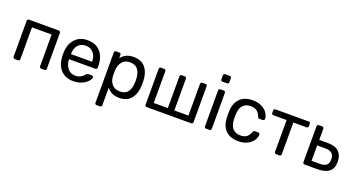

<svg xmlns="http://www.w3.org/2000/svg" viewBox="-50 -1455 4427 2383"><g transform="rotate(20 2163.0 -263.5)"><path d="M75.2 -22.9V-497.1Q75.2 -506.8 81.5 -513.4Q87.9 -520 98.1 -520H492.2Q502 -520 508.1 -513.4Q514.2 -506.8 514.2 -497.1V-22.9Q514.2 -13.2 508.1 -6.6Q502 0 492.2 0H448.2Q438.5 0 431.6 -6.6Q424.8 -13.2 424.8 -22.9V-442.9H165V-22.9Q165 -13.2 158.4 -6.6Q151.9 0 142.1 0H98.1Q87.9 0 81.5 -6.6Q75.2 -13.2 75.2 -22.9Z M640.6 -261.2 641.6 -293.9Q647.5 -401.9 708.7 -465.8Q770 -529.8 871.6 -529.8Q981.4 -529.8 1042.2 -460Q1103 -390.1 1103 -270V-252Q1103 -242.2 1096.4 -235.6Q1089.8 -229 1079.6 -229H732.9V-220.2Q735.8 -155.3 772.9 -109.1Q810.1 -63 870.6 -63Q917.5 -63 947.3 -81.5Q977.1 -100.1 991.7 -120.1Q1000.5 -132.3 1005.6 -134.8Q1010.7 -137.2 1022.9 -137.2H1066.9Q1075.7 -137.2 1082.3 -132.1Q1088.9 -127 1088.9 -119.1Q1088.9 -97.2 1061.8 -66.2Q1034.7 -35.2 985.4 -12.7Q936 9.8 871.6 9.8Q770 9.8 709 -53.7Q647.9 -117.2 641.6 -227.1ZM732.9 -296.9H1011.7V-299.8Q1011.7 -369.6 973.9 -413.8Q936 -458 871.6 -458Q806.6 -458 769.8 -414.1Q732.9 -370.1 732.9 -299.8Z M1225.6 167V-497.1Q1225.6 -508.3 1231.9 -514.2Q1238.3 -520 1248.5 -520H1290.5Q1301.8 -520 1307.6 -513.9Q1313.5 -507.8 1313.5 -497.1V-453.1Q1371.6 -530.3 1478.5 -529.8Q1583.5 -529.8 1636 -463.4Q1688.5 -397 1691.4 -293.9Q1692.4 -282.7 1692.4 -259.8Q1692.4 -236.8 1691.4 -226.1Q1688.5 -124 1636 -57.1Q1583.5 9.8 1478.5 9.8Q1371.6 9.8 1316.4 -65.9V167Q1316.4 176.8 1309.8 183.3Q1303.2 189.9 1293.5 189.9H1248.5Q1238.3 189.9 1231.9 184.1Q1225.6 178.2 1225.6 167ZM1316.4 -217.8Q1318.4 -156.7 1355 -112.3Q1391.6 -67.9 1459.5 -67.9Q1531.2 -67.9 1564.5 -113Q1597.7 -158.2 1600.6 -231Q1601.6 -240.7 1601.6 -259.8Q1601.6 -451.7 1459.5 -452.1Q1389.6 -452.1 1354 -405.5Q1318.4 -358.9 1316.4 -295.9Q1315.4 -284.7 1315.4 -256.8Q1315.4 -229 1316.4 -217.8Z M1818.4 -22.9V-497.1Q1818.4 -506.8 1824.7 -513.4Q1831.1 -520 1841.3 -520H1883.3Q1894.5 -520 1900.4 -513.9Q1906.2 -507.8 1906.2 -497.1V-78.1H2092.3V-497.1Q2092.3 -506.8 2098.6 -513.4Q2105 -520 2115.2 -520H2155.3Q2165 -520 2171.6 -513.4Q2178.2 -506.8 2178.2 -497.1V-78.1H2364.3V-497.1Q2364.3 -506.8 2370.6 -513.4Q2377 -520 2387.2 -520H2429.2Q2440.4 -520 2446.3 -513.9Q2452.1 -507.8 2452.1 -497.1V-22.9Q2452.1 -13.2 2445.6 -6.6Q2439 0 2429.2 0H1841.3Q1831.1 0 1824.7 -6.6Q1818.4 -13.2 1818.4 -22.9Z M2594.7 -641.1V-692.9Q2594.7 -702.6 2601.3 -709.7Q2607.9 -716.8 2617.7 -716.8H2676.8Q2686.5 -716.8 2693.6 -710Q2700.7 -703.1 2700.7 -692.9V-641.1Q2700.7 -631.3 2693.8 -624.8Q2687 -618.2 2676.8 -618.2H2617.7Q2607.9 -618.2 2601.3 -624.5Q2594.7 -630.9 2594.7 -641.1ZM2603 -22.9V-497.1Q2603 -506.8 2609.4 -513.4Q2615.7 -520 2626 -520H2669.9Q2679.7 -520 2686.3 -513.4Q2692.9 -506.8 2692.9 -497.1V-22.9Q2692.9 -13.2 2686.3 -6.6Q2679.7 0 2669.9 0H2626Q2615.7 0 2609.4 -6.6Q2603 -13.2 2603 -22.9Z M2819.3 -259.8 2820.8 -299.8Q2823.7 -408.7 2883.5 -469.2Q2943.4 -529.8 3050.8 -529.8Q3122.6 -529.8 3172.1 -504.4Q3221.7 -479 3246.1 -440.9Q3270.5 -402.8 3272.5 -365.2Q3273.4 -356.4 3266.1 -349.1Q3258.8 -341.8 3249.5 -341.8H3205.6Q3195.8 -341.8 3190.7 -346.4Q3185.5 -351.1 3180.7 -362.8Q3162.6 -411.6 3131.1 -432.4Q3099.6 -453.1 3051.8 -453.1Q2988.8 -453.1 2951.7 -414.1Q2914.6 -375 2911.6 -294.9L2910.6 -259.8L2911.6 -225.1Q2914.6 -145 2951.7 -106Q2988.8 -66.9 3051.8 -66.9Q3100.6 -66.9 3131.6 -87.4Q3162.6 -107.9 3180.7 -157.2Q3185.5 -169.4 3190.7 -173.8Q3195.8 -178.2 3205.6 -178.2H3249.5Q3258.3 -178.2 3265.9 -171.1Q3273.4 -164.1 3272.5 -154.8Q3270.5 -117.7 3246.1 -79.8Q3221.7 -42 3172.1 -16.1Q3122.6 9.8 3050.8 9.8Q2943.4 9.8 2883.5 -50.5Q2823.7 -110.8 2820.8 -220.2Z M3330.6 -464.8V-497.1Q3330.6 -506.8 3336.9 -513.4Q3343.3 -520 3353.5 -520H3792.5Q3802.2 -520 3808.3 -513.4Q3814.5 -506.8 3814.5 -497.1V-464.8Q3814.5 -455.1 3808.3 -449Q3802.2 -442.9 3792.5 -442.9H3617.2V-22.9Q3617.2 -13.2 3610.8 -6.6Q3604.5 0 3594.2 0H3551.3Q3541.5 0 3534.9 -6.6Q3528.3 -13.2 3528.3 -22.9V-442.9H3353.5Q3343.8 -442.9 3337.2 -449Q3330.6 -455.1 3330.6 -464.8Z M3903.3 -22.9V-497.1Q3903.3 -506.8 3909.7 -513.4Q3916 -520 3926.3 -520H3970.2Q3980 -520 3986.6 -513.4Q3993.2 -506.8 3993.2 -497.1V-350.1H4106Q4205.1 -350.1 4253.2 -303.5Q4301.3 -256.8 4301.3 -171.9Q4301.3 -84 4250.2 -42Q4199.2 0 4094.2 0H3926.3Q3916 0 3909.7 -6.6Q3903.3 -13.2 3903.3 -22.9ZM3992.2 -73.2H4098.1Q4160.2 -73.2 4188.2 -95.7Q4216.3 -118.2 4216.3 -171.9Q4216.3 -225.1 4188.2 -251Q4160.2 -276.9 4098.1 -276.9H3992.2Z"/></g></svg>

Font: Rubik AZ
Style: Regular
Weight: 400
Designer: Hubert and Fischer
Foundry: Hubert & Fischer
Version: Version 2.000